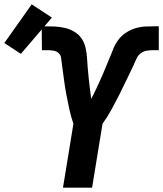

<svg xmlns="http://www.w3.org/2000/svg" viewBox="-113 -864 751 884"><path d="M177 0 225 -294Q214 -326 206.5 -360Q199 -394 192.5 -428.5Q186 -463 181.5 -498Q177 -533 172 -568V-569Q170 -582 168.5 -596Q167 -610 157.5 -619Q148 -628 134.5 -630.5Q121 -633 107 -633H80L79 -743H89Q114 -743 138 -742Q162 -741 185.5 -735.5Q209 -730 229 -718Q249 -706 262 -687.5Q275 -669 280.5 -646Q286 -623 287.5 -599Q289 -575 291 -551Q293 -527 295.5 -503Q298 -479 301 -455.5Q304 -432 307 -409Q319 -431 329 -453Q339 -475 349.5 -497.5Q360 -520 369 -543Q378 -566 388 -588.5Q398 -611 406.5 -634Q415 -657 429.5 -677.5Q444 -698 465.5 -712.5Q487 -727 510.5 -734Q534 -741 558 -742Q582 -743 605 -743H618V-633H591Q577 -633 562.5 -630.5Q548 -628 535.5 -619Q523 -610 516.5 -596Q510 -582 504 -569V-568Q487 -533 470.5 -498Q454 -463 436.5 -428.5Q419 -394 400.5 -360Q382 -326 359 -294L311 0ZM-17 -616 -93 -666 33 -844 126 -783Z"/></svg>

Font: Iosevka XBd Ex Obl
Style: Regular
Weight: 800
Width: 7
Italic angle: -9°
Monospace: yes
Designer: Belleve Invis
Foundry: Belleve Invis
Version: Version 32.5.0; ttfautohint (v1.8.4)